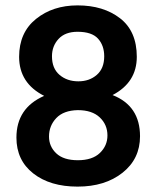

<svg xmlns="http://www.w3.org/2000/svg" viewBox="-20 -684 581 713"><path d="M269 -89Q323 -89 351 -116Q379 -143 379 -181Q379 -221 350.5 -248Q322 -275 269 -275Q216 -274 189 -245.5Q162 -217 162 -177Q162 -140 189 -114.5Q216 -89 269 -89ZM268 -566Q222 -566 197.5 -539.5Q173 -513 173 -475Q173 -430 201 -406Q229 -382 271 -382Q312 -382 339.5 -406Q367 -430 367 -475Q367 -515 344 -540.5Q321 -566 268 -566ZM398 -331Q500 -291 500 -178Q500 -94 435 -42.5Q370 9 268 9Q166 9 103.5 -40Q41 -89 41 -173Q41 -283 144 -328Q51 -375 51 -473Q51 -563 113.5 -613.5Q176 -664 268 -664Q364 -664 426 -616Q488 -568 488 -473Q488 -378 398 -331Z"/></svg>

Font: Hind SemiBold
Style: Regular
Weight: 600
Designer: Manushi Parikh, Satya Rajpurohit
Foundry: Indian Type Foundry
Version: Version 2.001;PS 1.0;hotconv 1.0.79;makeotf.lib2.5.61930; tt